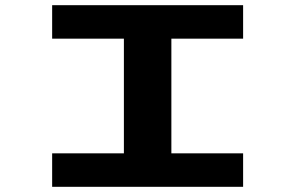

<svg xmlns="http://www.w3.org/2000/svg" viewBox="-20 -720 1140 740"><path d="M181 0V-129H457.5V-571H181V-700H917V-571H640.5V-129H917V0Z"/></svg>

Font: Trispace Expanded
Style: Bold
Weight: 700
Width: 7
Designer: Tyler Finck
Foundry: Etcetera Type Company
Version: Version 1.210; ttfautohint (v1.8.3)